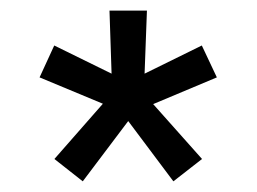

<svg xmlns="http://www.w3.org/2000/svg" viewBox="-20 -678 481 360"><path d="M220.4 -451 305.1 -338 358.8 -379.9 267.2 -482.8 386.6 -532.9 358.4 -592.7 251.1 -539.9 255.5 -658.1H185.3L189.2 -539.9L81.7 -592.7L54.2 -532.9L172.9 -483.5L82 -379.9L135.2 -338Z"/></svg>

Font: Arad-FD-VF Thin
Style: Regular
Weight: 100
Designer: Mohammad Darvishi
Version: Version 1.010;September 21, 2024;FontCreator 15.0.0.2992 64-